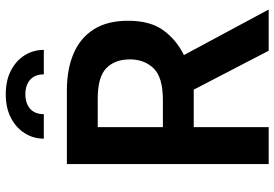

<svg xmlns="http://www.w3.org/2000/svg" viewBox="-163 -789 952 666"><g transform="rotate(-90 313.0 -456.0)"><path d="M77 0V-700H333Q405.5 -700 459.8 -677Q514 -654 544 -607Q574 -560 574 -488Q574 -411 541.2 -365.8Q508.5 -320.5 455 -294L613 0H470L335 -260Q333.5 -260 332.5 -260Q331.5 -260 330 -260H205V0ZM205 -367H299Q378 -367 409 -399.2Q440 -431.5 440 -481Q440 -533.5 409.5 -563.2Q379 -593 304 -593H205ZM319 -912Q367 -912 401.5 -894Q436 -876 454.5 -846Q473 -816 473 -780H388Q388 -811 369.2 -827.5Q350.5 -844 319 -844Q287.5 -844 268.8 -827.5Q250 -811 250 -780H165Q165 -816 183.8 -846Q202.5 -876 237 -894Q271.5 -912 319 -912Z"/></g></svg>

Font: Cabin Resolve
Style: Bold-Resolve
Weight: 700
Designer: Pablo Impallari
Foundry: Pablo Impallari. http://www.impallari.com Igino Marini. http://www.ikern.com
Version: Version 3.001